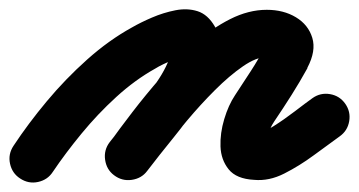

<svg xmlns="http://www.w3.org/2000/svg" viewBox="-71 -328 768 411"><path d="M-28 54Q-45 43 -49.5 22.5Q-54 2 -42 -16Q-11 -63 29 -111Q69 -159 115.5 -200.5Q162 -242 211 -269Q230 -280 254.5 -290.5Q279 -301 304.5 -306Q330 -311 352 -304Q374 -297 389 -271Q400 -253 399.5 -231.5Q399 -210 394 -191Q382 -149 356.5 -110Q331 -71 300.5 -33.5Q270 4 244 38Q232 54 211 57Q190 60 173 47Q157 35 154 14Q151 -7 164 -24Q185 -51 212.5 -84Q240 -117 264 -151.5Q288 -186 296 -217Q300 -229 300.5 -227.5Q301 -226 305 -218.5Q309 -211 323 -207Q325 -206 320 -206Q315 -206 313 -205Q306 -203 297 -199Q288 -195 278.5 -190.5Q269 -186 261 -181Q218 -157 178 -120.5Q138 -84 103.5 -42Q69 0 42 40Q31 57 10.5 61.5Q-10 66 -28 54ZM174 47Q157 35 154 14Q151 -7 164 -23Q184 -51 212 -87.5Q240 -124 273.5 -162.5Q307 -201 344.5 -234Q382 -267 421.5 -287Q461 -307 500 -307Q536 -307 562.5 -291Q589 -275 597.5 -247Q606 -219 587 -183Q587 -183 587 -183Q587 -183 587 -183Q587 -182 587 -182Q587 -182 587 -182Q571 -153 553 -124.5Q535 -96 516 -68Q506 -53 502 -37Q502 -34 502 -29Q502 -24 500 -28Q496 -37 487 -41Q484 -42 482 -43Q482 -43 479 -43Q491 -43 514 -57.5Q537 -72 560.5 -90Q584 -108 598 -118Q615 -130 635.5 -126.5Q656 -123 668 -106Q680 -89 676.5 -68.5Q673 -48 656 -36Q631 -18 600.5 4.5Q570 27 537.5 43.5Q505 60 473 57Q435 55 418.5 34.5Q402 14 401 -14.5Q400 -43 409 -73Q418 -103 432 -124Q449 -150 466 -176Q483 -202 497 -230Q497 -230 497 -230Q497 -230 497 -229Q497 -229 497 -229Q497 -229 497 -229Q500 -234 499 -230Q498 -226 499 -222Q502 -212 507 -209Q512 -206 512 -206Q512 -206 500 -206Q478 -206 449 -186Q420 -166 389 -135Q358 -104 329.5 -70Q301 -36 278.5 -7Q256 22 244 37Q232 54 211 57Q190 60 174 47Z"/></svg>

Font: FRB American Cursive Guidelines Arrows Ultra
Style: Bold Italic
Weight: 1000
Italic angle: -25°
Version: Version 2.0;Modular Font Editor K font №1